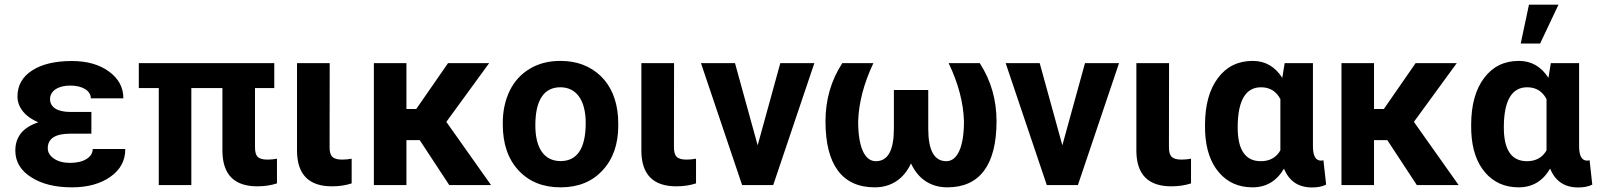

<svg xmlns="http://www.w3.org/2000/svg" viewBox="-20 -802 6923 832"><path d="M46.4 -149.4C46.4 -101.6 69.3 -63 114.7 -34.2C160.2 -4.9 218.8 9.8 291.5 9.8C359.4 9.8 414.6 -5.4 458 -35.6C501.5 -65.9 522.9 -106 522.9 -156.2H381.8C381.8 -139.2 373 -124.5 355.5 -113.3C337.4 -102.1 313.5 -96.2 283.7 -96.2C254.9 -96.2 231.4 -102.5 213.9 -114.7C195.8 -127 187 -141.6 187 -159.7C187 -201.2 218.8 -222.2 282.7 -222.7H376V-316.9H284.7C226.1 -316.9 196.8 -338.9 196.8 -372.6C196.8 -407.7 231.4 -431.2 284.2 -431.2C337.4 -431.2 373.5 -409.2 373.5 -376H514.6C514.6 -423.3 493.7 -461.9 452.1 -492.2C410.6 -522.5 356.9 -537.6 291.5 -537.6C218.8 -537.6 161.1 -523.9 119.1 -496.6C76.7 -469.2 55.7 -431.6 55.7 -383.8C55.7 -336.9 89.4 -295.4 146 -272C79.6 -250 46.4 -209.5 46.4 -149.4Z M1168.5 -528.3H581.5V-420.4H668V0H809.1V-420.4H943.8V-144.5C945.8 -44.4 996.1 5.4 1095.2 5.4C1126.5 5.4 1154.8 1 1180.2 -7.3V-114.3C1167 -111.8 1153.3 -110.4 1139.2 -110.4C1096.2 -110.4 1085 -126.5 1085 -165V-420.4H1168.5Z M1267.1 -528.3V-145.5C1268.6 -44.9 1319.3 5.4 1418.5 5.4C1450.2 5.4 1478.5 1 1503.9 -7.3V-114.3C1490.7 -111.8 1477.1 -110.4 1462.9 -110.4C1420.4 -110.4 1408.2 -126 1408.2 -165L1408.7 -528.3Z M1926.8 0H2107.9L1914.1 -273.9L2099.6 -528.3H1921.4L1783.7 -329.6H1741.2V-528.3H1600.1V0H1741.2V-194.8H1798.8Z M2158.7 -262.7C2158.7 -178.7 2181.6 -112.3 2227.1 -63.5C2272.5 -14.6 2333 9.8 2409.2 9.8C2485.4 9.8 2545.9 -14.6 2591.3 -64C2636.7 -112.8 2659.2 -177.7 2659.2 -258.8L2658.2 -294.9C2652.8 -369.6 2627.9 -429.2 2583 -472.7C2537.6 -516.1 2479.5 -538.1 2408.2 -538.1C2357.9 -538.1 2314 -526.9 2276.4 -504.4C2238.3 -481.9 2209 -450.2 2189 -409.2C2168.9 -368.2 2158.7 -321.3 2158.7 -269ZM2299.8 -258.8C2299.8 -371.6 2339.4 -423.8 2408.2 -423.8C2478 -423.8 2518.1 -367.2 2518.1 -269C2518.1 -153.8 2477.5 -104 2409.2 -104C2338.9 -104 2299.8 -158.7 2299.8 -258.8Z M2759.3 -528.3V-145.5C2760.7 -44.9 2811.5 5.4 2910.6 5.4C2942.4 5.4 2970.7 1 2996.1 -7.3V-114.3C2982.9 -111.8 2969.2 -110.4 2955.1 -110.4C2912.6 -110.4 2900.4 -126 2900.4 -165L2900.9 -528.3Z M3165 -528.3H3017.6L3195.8 0H3330.6L3508.8 -528.3H3361.3L3263.2 -172.4Z M3629.9 -528.3C3581.5 -454.1 3557.1 -370.1 3557.1 -276.4C3557.1 -86.9 3630.4 9.8 3770.5 9.8C3841.3 9.8 3896 -25.9 3927.7 -93.8C3959 -25.9 4013.7 9.8 4085.4 9.8C4224.6 9.8 4298.3 -86.4 4298.3 -276.4C4298.3 -370.1 4273.9 -454.1 4225.6 -528.3H4090.8C4132.8 -440.9 4154.8 -356.9 4157.2 -276.4C4157.2 -167.5 4129.9 -103.5 4080.6 -103.5C4028.3 -103.5 4002.4 -150.4 4002.4 -244.6V-412.1H3853.5V-244.6C3853.5 -150.4 3827.6 -103.5 3775.4 -103.5C3727.1 -103.5 3698.7 -163.6 3698.7 -276.4C3701.2 -356.4 3723.1 -440.4 3764.6 -528.3Z M4485.4 -528.3H4337.9L4516.1 0H4650.9L4829.1 -528.3H4681.6L4583.5 -172.4Z M4904.3 -528.3V-145.5C4905.8 -44.9 4956.5 5.4 5055.7 5.4C5087.4 5.4 5115.7 1 5141.1 -7.3V-114.3C5127.9 -111.8 5114.3 -110.4 5100.1 -110.4C5057.6 -110.4 5045.4 -126 5045.4 -165L5045.9 -528.3Z M5546.9 -528.3 5536.6 -464.8C5504.9 -513.7 5462.4 -538.1 5408.7 -538.1C5344.7 -538.1 5294.4 -513.2 5257.3 -463.4C5220.2 -413.6 5201.7 -345.7 5201.7 -260.3L5202.1 -230.5C5205.6 -155.8 5225.6 -97.2 5262.2 -54.7C5298.8 -11.7 5347.7 9.8 5407.7 9.8C5466.8 9.8 5512.2 -17.1 5543.9 -71.3C5565.9 -17.1 5606.4 10.3 5665.5 10.3C5689.9 10.3 5710.4 6.3 5726.6 -2L5714.8 -107.9C5712.4 -106.4 5708.5 -106 5704.1 -106C5682.1 -106 5670.4 -125 5669.4 -163.6V-528.3ZM5343.3 -250C5343.3 -369.6 5379.9 -423.8 5444.3 -423.8C5482.4 -423.8 5510.3 -406.7 5528.3 -372.6V-150.4C5510.3 -119.1 5481.9 -103.5 5443.4 -103.5C5376.5 -103.5 5343.3 -152.3 5343.3 -250Z M6119.6 0H6300.8L6106.9 -273.9L6292.5 -528.3H6114.3L5976.6 -329.6H5934.1V-528.3H5793V0H5934.1V-194.8H5991.7Z M6569.8 -613.3H6653.8L6733.4 -781.7H6605.5ZM6700.2 -528.3 6689.9 -464.8C6658.2 -513.7 6615.7 -538.1 6562 -538.1C6498 -538.1 6447.8 -513.2 6410.6 -463.4C6373.5 -413.6 6355 -345.7 6355 -260.3L6355.5 -230.5C6358.9 -155.8 6378.9 -97.2 6415.5 -54.7C6452.1 -11.7 6501 9.8 6561 9.8C6620.1 9.8 6665.5 -17.1 6697.3 -71.3C6719.2 -17.1 6759.8 10.3 6818.8 10.3C6843.3 10.3 6863.8 6.3 6879.9 -2L6868.2 -107.9C6865.7 -106.4 6861.8 -106 6857.4 -106C6835.4 -106 6823.7 -125 6822.8 -163.6V-528.3ZM6496.6 -250C6496.6 -369.6 6533.2 -423.8 6597.7 -423.8C6635.7 -423.8 6663.6 -406.7 6681.6 -372.6V-150.4C6663.6 -119.1 6635.3 -103.5 6596.7 -103.5C6529.8 -103.5 6496.6 -152.3 6496.6 -250Z"/></svg>

Font: Roboto
Style: Bold
Weight: 700
Designer: Google
Version: Version 2.137; 2017